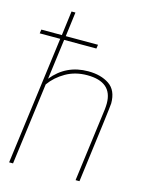

<svg xmlns="http://www.w3.org/2000/svg" viewBox="-120 -874 729 949"><g transform="rotate(15 245.0 -400.0)"><path d="M381 0H361L410 -374Q412 -391 412 -406Q412 -516 283 -516Q222 -516 174 -488.5Q126 -461 96 -419L41 0H21L107 -655H2L5 -675H110L126 -800H146L130 -675H295L292 -655H127L100 -449Q170 -536 283 -536Q348 -536 390.5 -507.5Q433 -479 433 -412Q433 -397 381 0Z"/></g></svg>

Font: Tanohe Sans Thin
Style: Italic
Weight: 100
Designer: Village Type and Design LLC & Cristiano Sobral
Foundry: Cooper Hewitt Smithsonian Design Museum
Version: Version 1.00;September 29, 2021;FontCreator 13.0.0.2655 64-b